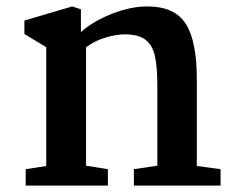

<svg xmlns="http://www.w3.org/2000/svg" viewBox="-20 -578 734 598"><path d="M124 -61V-431L56 -472V-514L205 -558L232 -549V-478Q270 -512 328.5 -535Q387 -558 438 -558Q524 -558 558.5 -504Q593 -450 593 -332V-61L667 -51V0H397V-51L470 -62V-313Q470 -372 462 -405.5Q454 -439 432 -455Q410 -471 368 -471Q342 -471 308.5 -461Q275 -451 248 -431V-62L316 -51V0H60V-51Z"/></svg>

Font: Martel
Style: Bold
Weight: 700
Designer: Dan Reynolds
Foundry: Dan Reynolds
Version: Version 1.001; ttfautohint (v1.1) -l 5 -r 5 -G 72 -x 0 -D la